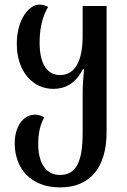

<svg xmlns="http://www.w3.org/2000/svg" viewBox="-20 -562 553 834"><path d="M241 252C369 252 443 169 443 11V-536H339V-405C339 -301 308 -236 241 -236C188 -236 152 -279 152 -378C152 -451 170 -500 189 -532C175 -539 165 -542 151 -542C106 -542 53 -478 53 -371C53 -251 123 -176 211 -176C276 -176 315 -212 340 -261H345C341 -220 339 -185 339 -156V15C339 138 312 198 241 198C173 198 146 137 146 63C146 11 157 -25 172 -52C160 -60 146 -64 132 -64C88 -64 44 -22 44 61C44 169 113 252 241 252Z"/></svg>

Font: Noto Serif Georgian Condensed Medium
Style: Regular
Weight: 500
Width: 3
Designer: Monotype Design Team, Akaki Razmadze
Foundry: Google LLC
Version: Version 2.003